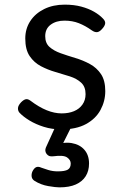

<svg xmlns="http://www.w3.org/2000/svg" viewBox="-20 -539 526 828"><path d="M244 19Q204 19 169 8Q134 -3 107 -19.5Q80 -36 64 -53Q57 -61 57.5 -72.5Q58 -84 71 -98Q82 -109 91 -111Q100 -113 111 -105Q148 -77 181.5 -63.5Q215 -50 246 -50Q276 -50 299 -59.5Q322 -69 335.5 -88Q349 -107 349 -133Q349 -165 330 -182.5Q311 -200 281.5 -209.5Q252 -219 219 -228.5Q186 -238 156.5 -253.5Q127 -269 108 -297Q89 -325 89 -373Q89 -415 110.5 -448Q132 -481 170.5 -500Q209 -519 259 -519Q299 -519 330.5 -510.5Q362 -502 385.5 -488.5Q409 -475 424 -459Q435 -448 433.5 -437.5Q432 -427 421 -415Q410 -402 399.5 -400.5Q389 -399 376 -408Q348 -428 320 -439Q292 -450 258 -450Q222 -450 198.5 -432.5Q175 -415 175 -383Q175 -353 193.5 -336.5Q212 -320 241.5 -309.5Q271 -299 304.5 -289Q338 -279 367.5 -263Q397 -247 415.5 -219.5Q434 -192 434 -146Q434 -103 413.5 -65Q393 -27 351 -4Q309 19 244 19ZM236 269Q220 269 188 263.5Q156 258 129 241Q118 234 116.5 222.5Q115 211 120 200Q127 186 136 182Q145 178 158 184Q169 188 188 194Q207 200 229 200Q260 200 272.5 192.5Q285 185 285 166Q285 151 269.5 140Q254 129 210 135Q199 136 193 134Q187 132 181 125Q176 118 175.5 111Q175 104 178 97L228 -13H298L239 105L209 89Q254 72 289 78Q324 84 344 107Q364 130 364 166Q364 198 349.5 221Q335 244 307 256.5Q279 269 236 269Z"/></svg>

Font: Playwrite AR
Style: Regular
Weight: 400
Designer: Veronika Burian, José Scaglione
Foundry: TypeTogether
Version: Version 1.002